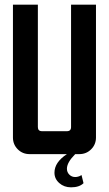

<svg xmlns="http://www.w3.org/2000/svg" viewBox="-20 -663 469 826"><path d="M35.7 -642.9H142.9V-116.4Q142.9 -98.6 160.7 -98.6H267.9Q285.7 -98.6 285.7 -116.4V-642.9H392.9V-71.4Q392.9 -41.4 372.1 -20.7Q351.4 0 321.4 0H303.6Q267.9 35.7 267.9 62.9Q267.9 77.9 278.2 88.2Q288.6 98.6 303.6 98.6Q310.7 98.6 317.5 96.4Q324.3 94.3 327.1 92.1L330.7 90L339.3 125Q321.4 142.9 285.7 142.9Q255.7 142.9 235 124.6Q214.3 106.4 214.3 80Q214.3 35 267.9 0H107.1Q77.1 0 56.4 -20.7Q35.7 -41.4 35.7 -71.4Z"/></svg>

Font: Aire Exterior
Style: Regular
Weight: 400
Width: 4
Designer: Jayvee Enaguas (HarvettFox96)
Version: 20190503.02